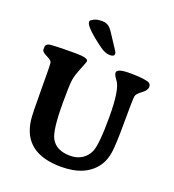

<svg xmlns="http://www.w3.org/2000/svg" viewBox="-160 -1016 1052 1160"><g transform="rotate(20 366.5 -436.5)"><path d="M298.3 -892.6Q331.5 -892.6 352.1 -869.6Q362.3 -858.4 384.5 -823.2Q406.7 -788.1 422.6 -765.4Q438.5 -742.7 438.5 -734.4V-731.9Q438.5 -715.3 411.6 -715.3H409.2Q380.4 -715.3 346.7 -739.7Q224.1 -829.1 224.1 -861.3L224.6 -863.8V-865.7Q224.6 -871.1 243.7 -881.3Q262.7 -891.6 283.7 -891.6L289.6 -892.6ZM22.5 -609.4V-625.5Q22.5 -641.6 40 -648.2Q57.6 -654.8 214.8 -654.8Q293.9 -654.8 293.9 -632.8Q293.9 -627.4 273.7 -578.1Q253.4 -528.8 248 -496.8Q242.7 -464.8 242.7 -346.7Q242.7 -169.9 270.5 -121.1Q304.2 -61.5 392.6 -61.5Q437.5 -61.5 468.5 -82Q499.5 -102.5 514.6 -136.2Q536.1 -184.1 536.1 -361.8Q536.1 -539.6 501.5 -584Q479.5 -612.8 479.5 -627.4Q479.5 -654.3 560.5 -654.3Q641.6 -654.3 679.7 -643.6Q700.7 -637.7 700.7 -615.7Q700.7 -593.8 670.2 -571.5Q639.6 -549.3 635.7 -533Q631.8 -516.6 631.8 -367.4Q631.8 -218.3 623.5 -166.5Q615.2 -114.7 591.3 -79.6Q523.4 20 364.3 20Q123 20 97.7 -183.6Q92.8 -222.7 92.8 -382.1Q92.8 -541.5 89.1 -553Q85.4 -564.5 54 -579.6Q22.5 -594.7 22.5 -609.4Z"/></g></svg>

Font: Averia Serif Libre RX
Style: Bold
Weight: 700
Version: Version 1.002